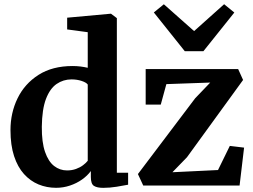

<svg xmlns="http://www.w3.org/2000/svg" viewBox="-20 -885 1207 916"><path d="M247.6 11Q203.2 11 163.9 -5.1Q124.6 -21.3 94.4 -54.7Q64.2 -88.2 47.1 -140.3Q30 -192.4 30 -264.4Q30 -346.6 63.8 -416Q97.6 -485.5 163.7 -527.7Q229.9 -570 326.2 -570Q345.9 -570 364.4 -567.7Q382.9 -565.3 398.6 -561.6V-731.4L300.4 -744.6V-800.6L506.3 -819.4H509.8L537.5 -798.5V-60.9H591.2V-3.8Q569.6 0.7 536.5 5.9Q503.5 11.2 472.4 11.2Q443 11.2 428.2 1.8Q413.4 -7.5 413.4 -40.9V-69Q397 -46.6 371.3 -28.5Q345.5 -10.3 313.7 0.3Q281.9 11 247.6 11ZM299.7 -71.9Q323.3 -71.9 342.6 -79Q362 -86 376.2 -96.8Q390.5 -107.5 398.6 -118V-481.7Q391.6 -491.5 369.4 -498.9Q347.2 -506.2 321 -506.2Q282 -506.2 250.2 -484.5Q218.4 -462.8 199.4 -413.2Q180.5 -363.7 179.5 -280.5Q178.9 -206.4 194.9 -160.3Q210.9 -114.1 238.3 -93Q265.7 -71.9 299.7 -71.9ZM983 -491.1 773.7 -483.7 747 -386.1H675V-555.4H1116.2L1139.7 -503.5L872 -134.8L802.6 -63.3L1020.1 -73.8L1076.4 -188.9L1144.5 -180.7L1123 0H663.3L638 -54.6L911.1 -416.1ZM761.7 -864.6 906 -736.7 1049.3 -864.9 1097.9 -825.2 950.5 -640.8H861.5L713.9 -825.6Z"/></svg>

Font: Merriweather 7pt Light
Style: Regular
Weight: 300
Designer: Eben Sorkin
Foundry: Eben Sorkin
Version: Version 2.200;gftools[0.9.31]